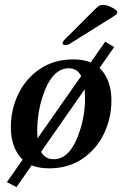

<svg xmlns="http://www.w3.org/2000/svg" viewBox="-20 -673 496 779"><path d="M24 -157Q24 -229 54.5 -292Q85 -355 142.5 -393.5Q200 -432 277 -432Q356 -432 394 -386.5Q432 -341 432 -265Q432 -193 401.5 -130Q371 -67 314 -28.5Q257 10 179 10Q100 10 62 -36Q24 -82 24 -157ZM307 -152Q326 -215 325 -281Q324 -395 260 -396Q191 -397 153 -282Q131 -214 131 -141Q131 -27 197 -27Q269 -26 307 -152ZM407 -504 443 -482 47 86 8 66ZM234 -498Q234 -503 240.5 -510.5Q247 -518 254 -524L361 -631Q375 -645 381 -649Q387 -653 398 -653Q415 -653 435.5 -642Q456 -631 456 -623Q456 -616 443 -608L269 -499Q256 -490 246 -490Q234 -490 234 -498Z"/></svg>

Font: Unna Medium
Style: Italic
Weight: 500
Italic angle: -8.05°
Designer: Jorge de Buen Unna
Foundry: Omnibus-Type
Version: Version 2.008